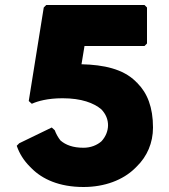

<svg xmlns="http://www.w3.org/2000/svg" viewBox="-20 -726 677 768"><path d="M222 -164C213 -175 204 -191 199 -205L198 -206L187 -216L57 -153L47 -143L48 -140C58 -112 74 -85 100 -59L107 -52C149 -10 216 22 314 22C399 22 472 -6 520 -53L527 -60C568 -100 592 -154 592 -216C592 -297 569 -354 530 -393L529 -395H528L522 -401C472 -450 395 -467 306 -469L318 -542H558L568 -552V-696L558 -706H165L155 -696L95 -322L107 -311L110 -312C130 -321 170 -333 230 -333C306 -333 355 -314 385 -289C423 -250 419 -197 386 -161C369 -146 344 -135 314 -135C272 -135 243 -146 222 -164Z"/></svg>

Font: Hussar Woodtype
Style: Ultra
Weight: 900
Foundry: Cannot Into Space Fonts
Version: Version 1.07